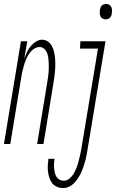

<svg xmlns="http://www.w3.org/2000/svg" viewBox="-57 -729 587 972"><path d="M-37 0 49 -520H81L66 -433Q72 -449 79.5 -465Q87 -481 98 -494.5Q109 -508 124.5 -518Q140 -528 156 -528Q172 -528 185 -519Q198 -510 205.5 -496Q213 -482 216.5 -467Q220 -452 221.5 -436Q223 -420 223 -403.5Q223 -387 221.5 -370.5Q220 -354 218 -337.5Q216 -321 213 -305L163 0H131L182 -311Q184 -324 186 -337Q188 -350 189 -363Q190 -376 190 -389Q190 -402 189.5 -414.5Q189 -427 187 -440Q185 -453 180 -464Q175 -475 165.5 -483Q156 -491 143 -491Q132 -491 120.5 -485Q109 -479 100.5 -469.5Q92 -460 85.5 -449Q79 -438 74 -426.5Q69 -415 66 -403.5Q63 -392 59.5 -380.5Q56 -369 54 -357.5Q52 -346 50 -334L-5 0ZM478 -631Q469 -631 462 -635Q455 -639 451.5 -646.5Q448 -654 448 -662.5Q448 -671 449 -680Q450 -685 452 -691Q454 -697 458.5 -701Q463 -705 469 -707Q475 -709 480 -709Q489 -709 496 -705Q503 -701 506.5 -693.5Q510 -686 510 -677.5Q510 -669 509 -660Q508 -655 506 -649Q504 -643 499.5 -639Q495 -635 489 -633Q483 -631 478 -631ZM262 223Q246 223 231 216.5Q216 210 207 198.5Q198 187 193 171.5Q188 156 186 140Q184 124 185 107.5Q186 91 188 75H219Q217 87 216.5 99Q216 111 217 122.5Q218 134 220.5 145Q223 156 228.5 165.5Q234 175 244 180.5Q254 186 266 186Q281 186 294.5 175Q308 164 316 150Q324 136 330 121Q336 106 340 90.5Q344 75 347.5 60Q351 45 354 29L439 -483H348L350 -520H477L385 35Q382 50 379.5 64.5Q377 79 372.5 93Q368 107 363 121.5Q358 136 351.5 149.5Q345 163 336 176Q327 189 316 200Q305 211 291 217Q277 223 262 223Z"/></svg>

Font: Iosevka Term Curly XLt Obl
Style: Regular
Weight: 200
Italic angle: -9°
Designer: Belleve Invis
Foundry: Belleve Invis
Version: Version 32.3.0